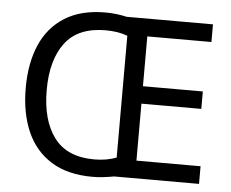

<svg xmlns="http://www.w3.org/2000/svg" viewBox="-52 -786 1032 856"><g transform="rotate(5 464.0 -357.5)"><path d="M386 -725Q412 -725 436 -722Q460 -719 482 -714H868V-635H581V-412H849V-334H581V-79H868V0H488Q466 4 441.5 7Q417 10 391 10Q280 10 206.5 -36Q133 -82 97 -165Q61 -248 61 -359Q61 -470 96.5 -552Q132 -634 204.5 -679.5Q277 -725 386 -725ZM394 -646Q271 -646 213 -569.5Q155 -493 155 -358Q155 -223 213 -145.5Q271 -68 393 -68Q421 -68 446.5 -72.5Q472 -77 492 -85V-630Q471 -638 446.5 -642Q422 -646 394 -646Z"/></g></svg>

Font: Noto Sans Kawi
Style: Regular
Weight: 400
Designer: Fadhl Haqq
Version: Version 1.000